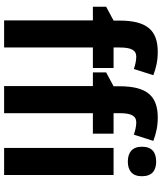

<svg xmlns="http://www.w3.org/2000/svg" viewBox="55 -860 805 956"><g transform="rotate(90 458.0 -382.5)"><path d="M319 -442V-545H217V-576C217 -632 230 -658 263 -658C285 -658 305 -652 324 -646L355 -743C317 -757 283 -765 239 -765C132 -765 83 -712 83 -574V-545L14 -508V-442H82V0H217V-442ZM646 -442V-545H544V-576C544 -632 557 -658 590 -658C612 -658 632 -652 651 -646L682 -743C644 -757 610 -765 566 -765C459 -765 410 -712 410 -574V-545L341 -508V-442H409V0H544V-442ZM785 -757C740 -757 711 -737 711 -686C711 -637 741 -616 785 -616C829 -616 858 -637 858 -686C858 -736 830 -757 785 -757ZM852 -545H717V0H852Z"/></g></svg>

Font: Noto Sans Display SemiCondensed
Style: Bold
Weight: 700
Width: 4
Designer: Monotype Design Team
Foundry: Monotype Imaging Inc.
Version: Version 1.900